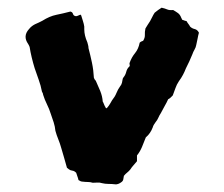

<svg xmlns="http://www.w3.org/2000/svg" viewBox="-20 -485 583 499"><path d="M497 -400Q495 -393 493.5 -384.5Q492 -376 490 -368Q489 -362 485.5 -356Q482 -350 480 -344Q476 -334 472 -325.5Q468 -317 463 -307Q460 -299 455.5 -290.5Q451 -282 445 -274Q439 -265 436 -256Q433 -247 429 -237Q426 -234 423.5 -231.5Q421 -229 417 -227Q413 -218 408 -209.5Q403 -201 398 -191Q394 -185 391.5 -179Q389 -173 384 -167Q382 -164 380 -161Q378 -158 377 -154Q371 -138 359 -128Q354 -115 349 -103Q344 -91 336 -81V-66Q332 -61 327 -55.5Q322 -50 319 -45Q315 -40 310.5 -36.5Q306 -33 302 -28Q301 -24 300.5 -19.5Q300 -15 296 -12Q287 -5 279 -6Q271 -7 262 -7Q253 -7 245 -9Q239 -11 233 -10.5Q227 -10 221 -10Q215 -12 208.5 -12Q202 -12 194 -13Q190 -13 184 -17Q183 -22 181 -27Q179 -32 178 -36Q173 -41 168 -41.5Q163 -42 159 -45L154 -49Q150 -63 146.5 -75.5Q143 -88 139 -101Q136 -112 131.5 -123Q127 -134 124 -145Q123 -156 119.5 -167Q116 -178 112 -189Q108 -202 102 -214Q96 -226 92 -239Q92 -241 91 -243Q90 -245 89 -247Q86 -263 80.5 -278Q75 -293 70 -308Q66 -321 62.5 -335.5Q59 -350 57 -363Q56 -365 55 -367.5Q54 -370 53 -371Q39 -391 55 -409Q59 -414 63 -417Q67 -420 71 -422Q76 -424 81 -426.5Q86 -429 90 -431Q109 -443 126.5 -446.5Q144 -450 163 -455Q167 -454 168.5 -451.5Q170 -449 171 -446Q176 -441 182 -444L189 -447Q191 -445 191 -445Q193 -438 195.5 -430.5Q198 -423 199 -416V-409Q199 -393 207 -375Q208 -371 209 -367.5Q210 -364 210 -360Q215 -341 219 -322Q223 -303 224 -283Q225 -279 229 -275Q235 -262 240.5 -248.5Q246 -235 247 -221Q248 -220 250.5 -213.5Q253 -207 254 -207Q255 -201 259 -205.5Q263 -210 267 -217Q271 -224 271 -224Q279 -234 282.5 -243Q286 -252 293 -262Q295 -264 295.5 -266Q296 -268 297 -270Q298 -274 298.5 -278Q299 -282 301 -284Q306 -290 308 -298Q310 -306 315 -311Q318 -313 317 -316.5Q316 -320 317 -322Q322 -336 331 -347Q340 -358 343 -374Q345 -376 347 -377Q349 -378 352 -379Q357 -387 356.5 -394.5Q356 -402 358 -411Q360 -415 363.5 -420Q367 -425 370 -430Q373 -435 375.5 -440.5Q378 -446 382 -452Q387 -456 391 -459Q395 -462 400 -465Q409 -463 414.5 -460.5Q420 -458 430 -459Q437 -455 442.5 -451Q448 -447 451 -439Q451 -438 452 -437Q453 -436 453 -434Q460 -431 465 -430Q467 -426 469.5 -423Q472 -420 474 -416Q479 -411 486 -409.5Q493 -408 497 -400Z"/></svg>

Font: Darumadrop One
Style: Regular
Weight: 400
Version: Version 1.000